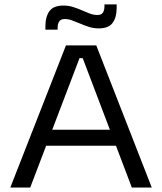

<svg xmlns="http://www.w3.org/2000/svg" viewBox="-20 -843 728 863"><path d="M26.3 0 276.5 -639H412.7L662.2 0H572.6L351.7 -581.8H337.5L115.8 0ZM167.5 -188.1V-259.8H520.5V-188.1ZM423.5 -715.4Q401.4 -715.4 380.8 -721.9Q360.2 -728.3 341.3 -736.5Q322.4 -744.6 304.8 -751Q287.3 -757.5 271.2 -757.5Q253.7 -757.5 246.4 -747Q239 -736.6 239 -717.2V-709.7H184.1V-725.6Q184.1 -767.9 202.3 -793Q220.5 -818 265.1 -818Q287.9 -818 308.4 -811.6Q329 -805.2 347.8 -796.8Q366.5 -788.4 383.8 -782Q401.1 -775.6 417.8 -775.6Q435.3 -775.6 442.4 -786.1Q449.6 -796.5 449.6 -816.2V-823.3H504.4V-807.3Q504.4 -765.1 486.3 -740.3Q468.3 -715.4 423.5 -715.4Z"/></svg>

Font: Anek Gurmukhi Medium SemiExpanded
Style: Regular
Weight: 500
Width: 6
Version: Version 1.003